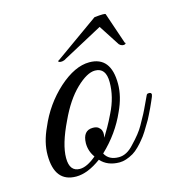

<svg xmlns="http://www.w3.org/2000/svg" viewBox="-81 -559 572 628"><g transform="rotate(-15 205.0 -245.0)"><path d="M239 -350Q312 -350 312 -258Q312 -215 290 -168Q261 -102 206 -50Q219 -25 253 -25Q280 -25 304 -52Q334 -83 347 -106.5Q360 -130 366 -141Q369 -146 372.5 -154Q376 -162 381 -172Q391 -193 393 -197.5Q395 -202 400 -202Q410 -203 410 -195Q410 -194 408 -188L402 -174L393 -154Q390 -148 382.5 -132.5Q375 -117 369 -108Q364 -99 354.5 -84Q345 -69 337 -60Q330 -51 319 -40Q308 -29 298 -23Q272 -8 251 -8Q210 -8 187 -34Q141 0 102 0Q29 0 29 -92Q29 -135 51 -182Q80 -251 135 -301Q190 -350 239 -350ZM250 -319Q223 -319 186 -283.5Q149 -248 120 -185Q85 -113 85 -67Q85 -21 120 -21Q144 -21 176 -48Q160 -70 160 -97Q161 -140 195 -140Q207 -140 213.5 -135Q220 -130 222.5 -123.5Q225 -117 224.5 -110Q224 -103 223 -99Q231 -112 241 -129.5Q251 -147 262 -170Q287 -220 287 -270Q287 -319 250 -319ZM170 -382Q163 -377 156.5 -376Q150 -375 146.5 -376Q143 -377 142 -379Q141 -381 145 -382L294 -488Q331 -492 332 -488L368 -382Q371 -381 370 -379Q369 -377 366 -376Q363 -375 358 -376Q353 -377 348 -382L302 -453Z"/></g></svg>

Font: #9Slide05 Great Vibes
Style: Regular
Weight: 400
Designer: Robert E. Leuschke
Foundry: Robert E. Leuschke
Version: Version 1.001